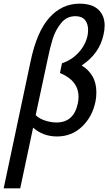

<svg xmlns="http://www.w3.org/2000/svg" viewBox="-54 -735 589 1044"><path d="M390 -379Q426 -358 448 -321.5Q470 -285 470 -233Q470 -205 465 -182Q448 -100 392 -46.5Q336 7 256 7Q180 7 126 -41L56 289H-34L112 -400Q146 -563 214.5 -639Q283 -715 378 -715Q447 -715 481 -682.5Q515 -650 515 -596Q515 -573 509 -547Q487 -443 390 -379ZM425 -572Q425 -606 408 -626.5Q391 -647 356 -647Q308 -647 277.5 -608.5Q247 -570 232.5 -523.5Q218 -477 206 -417L140 -109Q159 -90 191 -79.5Q223 -69 253 -69Q347 -69 369 -172Q373 -189 373 -208Q373 -297 272 -338L283 -391Q337 -409 374 -450Q411 -491 422 -541Q425 -558 425 -572Z"/></svg>

Font: Ysabeau Infant Semibold
Style: Italic
Weight: 600
Italic angle: -12°
Designer: Christian Thalmann (Catharsis Fonts)
Version: Version 0.003